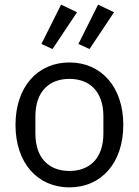

<svg xmlns="http://www.w3.org/2000/svg" viewBox="-20 -798 600 830"><path d="M207 -586 313 -745 244 -778 159 -608ZM367 -586 473 -745 404 -778 319 -608ZM280 12C418 12 513 -94 513 -258C513 -422 418 -528 280 -528C142 -528 47 -422 47 -258C47 -94 142 12 280 12ZM280 -59C194 -59 133 -112 133 -221V-295C133 -404 194 -457 280 -457C366 -457 427 -404 427 -295V-221C427 -112 366 -59 280 -59Z"/></svg>

Font: Braiins Sans
Style: Regular
Weight: 400
Designer: Mike Abbink, Paul van der Laan, Pieter van Rosmalen, Jiri Chlebus, Lubos Buracinsky
Foundry: Bold Monday, Sudetype
Version: Version 1.000;hotconv 1.0.109;makeotfexe 2.5.65596